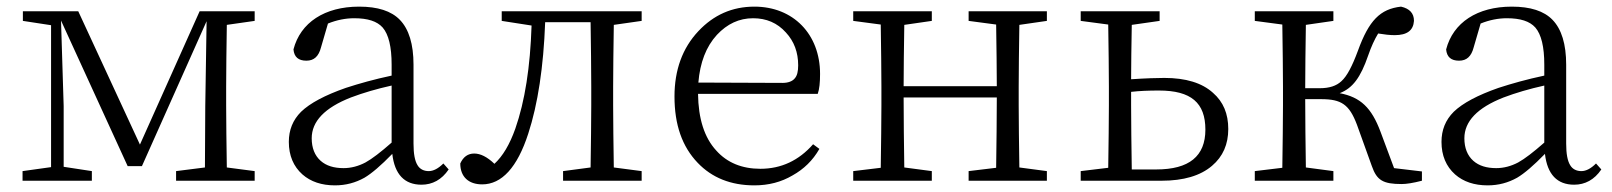

<svg xmlns="http://www.w3.org/2000/svg" viewBox="-20 -545 4862 579"><path d="M257 0V-29L172 -42V-225L164 -483L365 -44H408L603 -481L599 -224L598 -40L511 -29V0H748V-29L664 -40C663 -113 662 -176 662 -227V-284C662 -335 663 -397 664 -470L748 -482V-511H582L402 -109L216 -511H49V-482L134 -469V-41L48 -29V0Z M990 14C1023 14 1052 6 1079 -9C1101 -22 1129 -46 1163 -81C1170 -19 1200 12 1251 12C1284 12 1312 -3 1333 -34L1317 -52C1302 -37 1287 -29 1273 -29C1258 -29 1246 -35 1239 -47C1231 -60 1227 -81 1227 -112V-350C1227 -412 1213 -457 1186 -485C1160 -512 1119 -525 1063 -525C959 -525 886 -477 865 -396C867 -373 880 -362 904 -362C927 -362 941 -375 948 -402L969 -474C996 -485 1023 -490 1048 -490C1089 -490 1117 -481 1134 -462C1152 -441 1161 -404 1161 -350V-317C1109 -306 1063 -293 1023 -280C960 -258 915 -234 888 -208C863 -183 851 -153 851 -117C851 -76 865 -43 892 -19C917 3 950 14 990 14ZM1016 -38C987 -38 964 -45 947 -60C929 -76 920 -99 920 -128C920 -179 959 -220 1038 -251C1075 -265 1116 -277 1161 -287V-115C1128 -86 1102 -66 1082 -55C1061 -44 1039 -38 1016 -38Z M1434 11C1493 11 1540 -40 1573 -142C1602 -231 1619 -343 1624 -478H1761C1762 -405 1763 -340 1763 -284V-227C1763 -176 1762 -113 1761 -40L1678 -29V0H1915V-29L1831 -40C1830 -113 1829 -176 1829 -227V-284C1829 -335 1830 -397 1831 -470L1915 -482V-511H1493V-482L1583 -468C1579 -343 1563 -240 1534 -157C1517 -109 1496 -74 1471 -51C1449 -72 1429 -82 1410 -82C1391 -82 1377 -72 1368 -52C1368 -12 1393 11 1434 11Z M2255 14C2298 14 2336 4 2370 -16C2404 -35 2431 -61 2451 -96L2432 -110C2389 -61 2336 -36 2273 -36C2218 -36 2173 -54 2140 -91C2104 -130 2086 -187 2085 -262H2446C2451 -276 2453 -296 2453 -322C2453 -442 2372 -525 2255 -525C2188 -525 2132 -500 2086 -451C2038 -400 2014 -334 2014 -254C2014 -169 2037 -103 2084 -54C2127 -9 2184 14 2255 14ZM2086 -296C2091 -356 2109 -404 2142 -440C2173 -473 2209 -490 2251 -490C2291 -490 2324 -476 2350 -447C2375 -420 2387 -387 2387 -348C2387 -330 2384 -317 2377 -309C2370 -300 2357 -295 2340 -295Z M2790 0V-29L2707 -40C2706 -113 2705 -184 2705 -251H2986C2986 -184 2985 -114 2984 -39L2901 -29V0H3137V-29L3054 -40C3053 -113 3052 -176 3052 -227V-284C3052 -335 3053 -397 3054 -470L3137 -482V-511H2901V-482L2984 -471C2985 -399 2986 -337 2986 -285H2705C2705 -338 2706 -399 2707 -470L2790 -482V-511H2553V-482L2636 -471C2637 -398 2638 -335 2638 -284V-227C2638 -176 2637 -114 2636 -39L2553 -29V0Z M3483 0C3549 0 3600 -15 3635 -45C3668 -73 3684 -110 3684 -156C3684 -202 3669 -238 3638 -265C3605 -295 3556 -310 3491 -310C3470 -310 3436 -309 3391 -306C3391 -351 3392 -406 3393 -470L3477 -482V-511H3239V-482L3322 -471C3323 -398 3324 -335 3324 -284V-227C3324 -176 3323 -114 3322 -39L3239 -29V0ZM3393 -34C3392 -107 3391 -172 3391 -227V-268C3417 -271 3445 -272 3475 -272C3572 -272 3615 -235 3615 -154C3615 -74 3566 -34 3467 -34Z M4207 10C4221 10 4241 7 4268 0V-28L4184 -38L4143 -148C4116 -220 4083 -252 4020 -264C4059 -279 4083 -311 4106 -378C4115 -404 4125 -426 4136 -444C4154 -441 4171 -439 4186 -439C4223 -439 4242 -453 4244 -482C4244 -505 4231 -519 4205 -525C4142 -518 4108 -483 4075 -392C4058 -346 4042 -315 4025 -300C4010 -286 3989 -279 3960 -279H3916C3916 -334 3917 -398 3918 -470L4001 -482V-511H3764V-482L3847 -471C3848 -398 3849 -335 3849 -284V-227C3849 -176 3848 -114 3847 -39L3764 -29V0H4001V-29L3918 -40C3917 -113 3916 -182 3916 -246H3964C4025 -246 4049 -230 4072 -169L4117 -44C4132 -1 4151 10 4207 10Z M4466 14C4499 14 4528 6 4555 -9C4577 -22 4605 -46 4639 -81C4646 -19 4676 12 4727 12C4760 12 4788 -3 4809 -34L4793 -52C4778 -37 4763 -29 4749 -29C4734 -29 4722 -35 4715 -47C4707 -60 4703 -81 4703 -112V-350C4703 -412 4689 -457 4662 -485C4636 -512 4595 -525 4539 -525C4435 -525 4362 -477 4341 -396C4343 -373 4356 -362 4380 -362C4403 -362 4417 -375 4424 -402L4445 -474C4472 -485 4499 -490 4524 -490C4565 -490 4593 -481 4610 -462C4628 -441 4637 -404 4637 -350V-317C4585 -306 4539 -293 4499 -280C4436 -258 4391 -234 4364 -208C4339 -183 4327 -153 4327 -117C4327 -76 4341 -43 4368 -19C4393 3 4426 14 4466 14ZM4492 -38C4463 -38 4440 -45 4423 -60C4405 -76 4396 -99 4396 -128C4396 -179 4435 -220 4514 -251C4551 -265 4592 -277 4637 -287V-115C4604 -86 4578 -66 4558 -55C4537 -44 4515 -38 4492 -38Z"/></svg>

Font: AllPunType Light
Style: Regular
Weight: 300
Version: 1.0